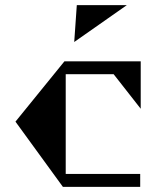

<svg xmlns="http://www.w3.org/2000/svg" viewBox="-20 -725 606 745"><path d="M278 -705H472L268 -562ZM421 -437H235V-50H524V0H224L40 -253L230 -487H526V-303Z"/></svg>

Font: Chokokutai
Style: Regular
Weight: 400
Designer: 108号,108go
Foundry: Font Zone 108
Version: Version 1.000; ttfautohint (v1.8.3)